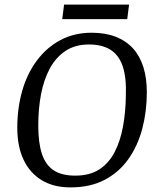

<svg xmlns="http://www.w3.org/2000/svg" viewBox="-20 -802 690 833"><path d="M286 11Q212 11 160.5 -20.5Q109 -52 82 -109.5Q55 -167 55 -248Q55 -332 76 -406.5Q97 -481 139 -538Q181 -595 241 -627.5Q301 -660 378 -660Q437 -660 482 -642.5Q527 -625 557 -592Q587 -559 602 -511Q617 -463 617 -402Q617 -319 597.5 -244.5Q578 -170 537.5 -112.5Q497 -55 434.5 -22Q372 11 286 11ZM306 -40Q370 -40 411.5 -67.5Q453 -95 477.5 -142.5Q502 -190 513.5 -252.5Q525 -315 526 -385Q529 -465 512.5 -514Q496 -563 459.5 -586Q423 -609 366 -609Q306 -609 264 -581Q222 -553 196 -504.5Q170 -456 158 -393Q146 -330 146 -258Q146 -182 162 -134Q178 -86 213 -63Q248 -40 306 -40ZM250 -719 258 -782H540L532 -719Z"/></svg>

Font: Faustina
Style: Italic
Weight: 400
Italic angle: -8°
Designer: Alfonso Garcia
Foundry: http://www.omnibus-type.com
Version: Version 1.200